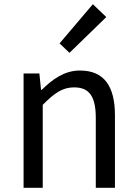

<svg xmlns="http://www.w3.org/2000/svg" viewBox="-20 -892 651 912"><path d="M92 0H183V-394C238 -449 276 -477 332 -477C404 -477 435 -434 435 -332V0H526V-344C526 -483 474 -557 360 -557C286 -557 230 -516 178 -465H175L167 -543H92ZM310 -641 485 -811 421 -872 263 -686Z"/></svg>

Font: Noto Sans Japanese Regular
Style: Regular
Weight: 400
Designer: Ryoko NISHIZUKA (kana & ideographs); Paul D. Hunt (Latin, Greek & Cyrillic); Wenlong ZHANG (bopomofo); Sandoll Communica
Foundry: Adobe Systems Incorporated
Version: Version 1.000;PS 1;hotconv 1.0.78;makeotf.lib2.5.61930